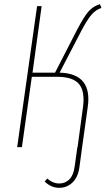

<svg xmlns="http://www.w3.org/2000/svg" viewBox="-20 -711 510 928"><path d="M470.2 -672.9Q442.9 -663.6 422.1 -639.9Q401.4 -616.2 371.1 -558.1L268.1 -359.9Q428.2 -355.5 403.8 -191.9L377 0L363.8 97.2Q357.4 145 330.6 170.9Q303.7 196.8 266.1 196.8Q226.6 196.8 195.8 166L209 151.9Q234.4 175.8 267.1 175.8Q295.4 175.8 315.4 155.8Q335.4 135.7 340.8 94.2L354 0H355L380.9 -191.9Q391.6 -268.1 362.5 -304Q333.5 -339.8 255.9 -339.8H133.8L85.9 0H63L159.2 -681.2H181.2L137.2 -359.9H246.1L353 -567.9Q385.7 -630.4 407.7 -655.5Q429.7 -680.7 462.9 -690.9Z"/></svg>

Font: Fira Sans Compressed Thin
Style: Italic
Weight: 100
Width: 3
Italic angle: -8°
Designer: Carrois Corporate & Edenspiekermann AG
Foundry: Carrois Corporate GbR & Edenspiekermann AG
Version: Version 4.203;PS 004.203;hotconv 1.0.88;makeotf.lib2.5.64775